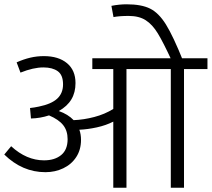

<svg xmlns="http://www.w3.org/2000/svg" viewBox="-26 -883 996 903"><path d="M949.7 -558.1H839.4V0H777.3V-558.1H568.8V0H506.8V-311Q472.7 -293.5 429.2 -283.9Q385.7 -274.4 347.2 -272.9Q355 -251.5 355 -225.1Q355 -178.7 332.5 -144.3Q310.1 -109.9 271.7 -91.6Q233.4 -73.2 187.5 -73.2Q79.1 -73.2 -5.9 -156.2L26.4 -195.3Q98.6 -128.9 181.2 -128.9Q231.4 -128.9 261.7 -153.8Q292 -178.7 292 -228.5Q292 -268.1 271.2 -294.4Q250.5 -320.8 204.6 -340.3Q163.1 -326.7 119.6 -325.7L115.2 -375Q135.3 -377 157.2 -381.8Q215.3 -393.6 242.9 -418.9Q270.5 -444.3 270.5 -486.3Q270.5 -530.3 245.6 -548.1Q220.7 -565.9 178.2 -565.9Q130.9 -565.9 70.3 -541.5L52.2 -589.8Q85.4 -604.5 116.5 -611.8Q147.5 -619.1 180.2 -619.1Q249 -619.1 289.1 -585.9Q329.1 -552.7 329.1 -492.2Q329.1 -448.2 309.8 -415.8Q290.5 -383.3 250.5 -360.8Q293.9 -345.7 320.3 -317.9Q368.2 -319.8 417.5 -332.8Q466.8 -345.7 506.8 -370.6V-558.1H408.2V-608.9H949.7ZM781.7 -597.7Q741.7 -684.1 716.3 -725.8Q690.9 -767.6 659.4 -787.8Q627.9 -808.1 579.1 -808.1Q536.1 -808.1 507.8 -802.7L498 -855.5Q535.2 -862.8 569.3 -862.8Q639.2 -862.8 679.9 -842.5Q720.7 -822.3 754.6 -767.6Q788.6 -712.9 835.4 -596.2L791 -577.6Z"/></svg>

Font: Varta
Style: Light
Weight: 300
Designer: Joana Correia, Viktoriya Grabowska, Eben Sorkin
Foundry: Sorkin Type
Version: Version 1.002; ttfautohint (v1.3) -l 8 -r 24 -G 200 -x 12 -H